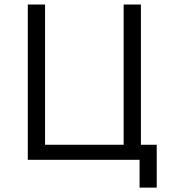

<svg xmlns="http://www.w3.org/2000/svg" viewBox="-20 -710 762 853"><path d="M676.3 123.5H600.1V0H103.5V-689.9H180.2V-66.9H529.3V-689.9H606V-66.9H676.3Z"/></svg>

Font: Acari Sans
Style: Regular
Weight: 400
Designer: Alfredo Marco Pradil and Stefan Peev
Foundry: Hanken Design Co.
Version: Version 1.045;February 4, 2021;FontCreator 13.0.0.2655 64-bi